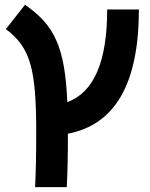

<svg xmlns="http://www.w3.org/2000/svg" viewBox="-20 -557 626 802"><path d="M126.5 224.6H258.8C262.2 162.1 263.7 88.4 263.7 1.5C461.9 -36.6 560.1 -209 560.1 -517.6H427.7C427.7 -299.8 372.6 -171.4 261.2 -130.4C251.5 -360.8 207.5 -451.7 84.5 -537.1L4.4 -435.5C106 -359.4 131.3 -272.5 131.3 -4.9C131.3 84.5 129.9 160.6 126.5 224.6Z"/></svg>

Font: Cascadia Mono NF
Style: Bold
Weight: 700
Monospace: yes
Designer: Aaron Bell
Foundry: Saja Typeworks
Version: Version 2404.023